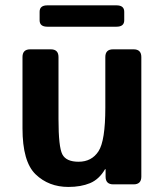

<svg xmlns="http://www.w3.org/2000/svg" viewBox="-20 -700 623 729"><path d="M159.7 -598.6Q130.4 -598.6 130.4 -623V-655.3Q130.4 -679.7 159.7 -679.7H422.4Q451.7 -679.7 451.7 -655.3V-623Q451.7 -598.6 422.4 -598.6ZM65.4 -212.9V-483.4Q65.4 -512.7 94.7 -512.7H172.9Q202.1 -512.7 202.1 -483.4V-248Q202.1 -141.6 216.8 -113.8Q231.4 -85.9 278.3 -85.9Q328.1 -85.9 354 -125.7Q379.9 -165.5 379.9 -291V-483.4Q379.9 -512.7 409.2 -512.7H487.3Q516.6 -512.7 516.6 -483.4V-29.3Q516.6 0 487.3 0H410.2Q380.9 0 380.9 -29.3V-57.6H378.9Q356.4 -19 321.8 -4.6Q287.1 9.8 239.7 9.8Q165 9.8 115.2 -38.1Q65.4 -85.9 65.4 -212.9Z"/></svg>

Font: Istok Web
Style: Bold
Weight: 700
Designer: Andrey V. Panov
Foundry: Andrey V. Panov
Version: Version 1.0.2g